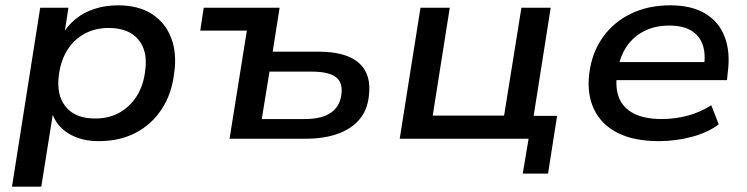

<svg xmlns="http://www.w3.org/2000/svg" viewBox="-20 -521 2807 721"><path d="M25 180 131 -492H237L221 -388H213Q233 -425 265 -450.5Q297 -476 337.5 -488.5Q378 -501 423 -501Q499 -501 549.5 -469Q600 -437 622.5 -379.5Q645 -322 634 -246Q625 -169 587.5 -111.5Q550 -54 490 -22.5Q430 9 351 9Q283 9 236 -20.5Q189 -50 174 -102H180L135 180ZM337 -76Q390 -76 429.5 -98.5Q469 -121 494 -161Q519 -201 525 -254Q536 -329 499.5 -372.5Q463 -416 388 -416Q337 -416 297 -394Q257 -372 232.5 -332.5Q208 -293 201 -239Q191 -164 227 -120Q263 -76 337 -76Z M842 0 907 -406H732L745 -492H1030L1004 -327H1175Q1280 -327 1328 -284.5Q1376 -242 1365 -159Q1359 -106 1328.5 -71Q1298 -36 1247 -18Q1196 0 1127 0ZM963 -74H1125Q1187 -74 1221.5 -97Q1256 -120 1262 -166Q1268 -212 1240.5 -232Q1213 -252 1152 -252H992Z M1943 131 1965 0H1481L1559 -492H1669L1605 -87H1873L1938 -492H2048L1984 -86H2072L2038 131Z M2454 9Q2361 9 2299.5 -22Q2238 -53 2210.5 -111Q2183 -169 2193 -247Q2203 -323 2243 -380Q2283 -437 2348 -469Q2413 -501 2497 -501Q2577 -501 2628.5 -470Q2680 -439 2701.5 -382.5Q2723 -326 2713 -250L2710 -220H2274L2284 -288H2645L2623 -270Q2631 -319 2618.5 -353.5Q2606 -388 2575 -406.5Q2544 -425 2493 -425Q2440 -425 2399.5 -404.5Q2359 -384 2334 -347.5Q2309 -311 2301 -263L2298 -248Q2289 -193 2304.5 -154Q2320 -115 2360.5 -94.5Q2401 -74 2465 -74Q2516 -74 2563.5 -87Q2611 -100 2651 -126L2679 -54Q2638 -23 2577.5 -7Q2517 9 2454 9Z"/></svg>

Font: Nunito Sans 10pt SemiExpanded SemiBold
Style: Italic
Weight: 600
Width: 6
Italic angle: -9°
Designer: Vernon Adams
Foundry: Vernon Adams
Version: Version 3.101;gftools[0.9.27]